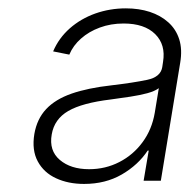

<svg xmlns="http://www.w3.org/2000/svg" viewBox="-20 -757 463 464"><path d="M183.1 -312.5Q145 -312.5 115.5 -326.2Q85.9 -339.8 71.3 -366.9Q56.6 -394 63 -433.1Q69.3 -469.7 91.6 -493.4Q113.8 -517.1 153.1 -530.8Q192.4 -544.4 249.5 -550.8Q302.7 -557.1 335.4 -564Q368.2 -570.8 372.1 -594.7L374 -607.4Q380.9 -648.9 355 -674.6Q329.1 -700.2 278.8 -700.2Q247.6 -700.2 221.2 -690.4Q194.8 -680.7 175.8 -663.8Q156.7 -647 147.5 -625L108.4 -632.8Q122.1 -665 148.7 -688.5Q175.3 -711.9 210.4 -724.4Q245.6 -736.8 284.2 -736.8Q315.9 -736.8 342 -728.3Q368.2 -719.7 386.7 -703.1Q405.3 -686.5 413.1 -662.1Q420.9 -637.7 415.5 -605.5L368.7 -320.3H327.1L339.4 -393.1H336.9Q314 -358.4 274.4 -335.4Q234.9 -312.5 183.1 -312.5ZM195.3 -348.1Q234.9 -348.1 268.6 -365.5Q302.2 -382.8 324.7 -413.6Q347.2 -444.3 354 -484.4L363.8 -543.9Q354 -536.6 335.9 -531.7Q317.9 -526.9 295.2 -523.4Q272.5 -520 247.6 -516.6Q178.7 -508.3 145 -488.8Q111.3 -469.2 105 -432.1Q98.1 -393.1 124.5 -370.6Q150.9 -348.1 195.3 -348.1Z"/></svg>

Font: Inter 20pt ExtraLight
Style: Italic
Weight: 250
Italic angle: -9.3988°
Version: Version 4.001;git-66647c0bb